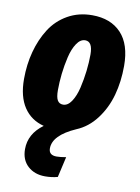

<svg xmlns="http://www.w3.org/2000/svg" viewBox="-89 -611 670 919"><g transform="rotate(10 246.0 -151.5)"><path d="M476.1 -337.9Q476.1 -261.7 457.8 -195.3Q439.5 -128.9 399.7 -76.2Q359.9 -23.4 303.2 0Q194.8 47.9 194.8 111.8Q194.8 145 232.9 145Q250.5 145 278.8 140.1L255.9 240.2Q227.1 248 194.8 248Q143.6 248 110.8 218Q78.1 188 78.1 136.2Q78.1 61.5 147 11.2Q84 -4.9 49.6 -56.6Q15.1 -108.4 15.1 -193.8Q15.1 -264.2 32 -327.1Q48.8 -390.1 81.1 -440.7Q113.3 -491.2 165.8 -521Q218.3 -550.8 284.2 -550.8Q374.5 -550.8 425.3 -496.8Q476.1 -442.9 476.1 -337.9ZM220.2 -105Q243.2 -105 261 -131.8Q278.8 -158.7 288.6 -200.2Q298.3 -241.7 303.2 -283.7Q308.1 -325.7 308.1 -363.8Q308.1 -426.8 272 -426.8Q248.5 -426.8 230.7 -400.1Q212.9 -373.5 203.1 -332Q193.4 -290.5 188.7 -248.8Q184.1 -207 184.1 -168.9Q184.1 -134.8 192.9 -119.9Q201.7 -105 220.2 -105Z"/></g></svg>

Font: Fira Sans Compressed ExtraBold
Style: Italic
Weight: 800
Width: 3
Italic angle: -8°
Designer: Carrois Corporate & Edenspiekermann AG
Foundry: Carrois Corporate GbR & Edenspiekermann AG
Version: Version 4.203;PS 004.203;hotconv 1.0.88;makeotf.lib2.5.64775